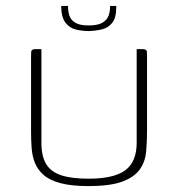

<svg xmlns="http://www.w3.org/2000/svg" viewBox="-20 -626 602 649"><path d="M477 -182Q477 -147 474 -113.5Q471 -80 453 -54Q435 -28 394.5 -12.5Q354 3 278 3Q221 3 184 -7Q147 -17 127 -35Q107 -53 98 -75.5Q89 -98 87 -125Q85 -152 85 -179V-436Q85 -446 85.5 -451Q86 -456 90 -458Q94 -460 101 -460H120V-143Q120 -98 136 -71.5Q152 -45 187 -33.5Q222 -22 279 -22Q365 -22 403.5 -50.5Q442 -79 442 -144V-460H460Q468 -460 472 -458Q476 -456 476.5 -451Q477 -446 477 -436ZM281 -521Q258 -521 237 -526Q216 -531 202 -548.5Q188 -566 187 -601V-606H210V-602Q210 -588 214.5 -573.5Q219 -559 234 -549.5Q249 -540 279 -540Q311 -540 326.5 -549.5Q342 -559 347 -573Q352 -587 352 -602V-606H373V-602Q373 -566 359.5 -549Q346 -532 325.5 -527Q305 -522 281 -521Z"/></svg>

Font: Genos ExtraLight
Style: Regular
Weight: 250
Designer: Robert E. Leuschke
Foundry: Robert E. Leuschke
Version: Version 1.010